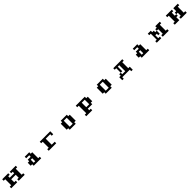

<svg xmlns="http://www.w3.org/2000/svg" viewBox="1230 -3920 7540 7540"><g transform="rotate(-45 5000.0 -150.5)"><path d="M83 -26.4H167V-359.4H83V-442.4H417V-359.4H333V-276.4H583V-359.4H500V-442.4H833V-359.4H750V-26.4H833V57.6H500V-26.4H583V-192.4H333V-26.4H417V57.6H83Z M1417 -26.4H1500V-192.4H1417ZM1250 -26.4V-192.4H1333V-276.4H1500V-359.4H1333V-442.4H1583V-359.4H1667V-26.4H1750V57.6H1333V-26.4Z M2167 -26.4H2250V-359.4H2167V-442.4H2750V-276.4H2667V-359.4H2417V-26.4H2583V57.6H2167Z M3417 -26.4H3583V-359.4H3417ZM3250 -26.4V-359.4H3333V-442.4H3667V-359.4H3750V-26.4H3667V57.6H3333V-26.4Z M4417 -109.4H4583V-359.4H4417ZM4167 57.6H4250V-359.4H4167V-442.4H4667V-359.4H4750V-109.4H4667V-26.4H4417V57.6H4500V140.6H4167Z M5417 -26.4H5583V-359.4H5417ZM5250 -26.4V-359.4H5333V-442.4H5667V-359.4H5750V-26.4H5667V57.6H5333V-26.4Z M6333 -26.4H6500V-359.4H6417V-109.4H6333ZM6167 -26.4H6250V-109.4H6333V-359.4H6250V-442.4H6750V-359.4H6667V-26.4H6750V140.6H6667V57.6H6250V140.6H6167Z M7417 -26.4H7500V-192.4H7417ZM7250 -26.4V-192.4H7333V-276.4H7500V-359.4H7333V-442.4H7583V-359.4H7667V-26.4H7750V57.6H7333V-26.4Z M8167 -26.4H8250V-359.4H8167V-442.4H8333V-359.4H8417V-276.4H8500V-109.4H8417V-192.4H8333V-26.4H8417V57.6H8167ZM8500 -276.4V-359.4H8583V-442.4H8833V-359.4H8750V-26.4H8833V57.6H8500V-26.4H8583V-276.4Z M9167 -26.4H9250V-359.4H9167V-442.4H9500V-359.4H9417V-192.4H9500V-109.4H9417V57.6H9167ZM9500 -192.4V-276.4H9583V-442.4H9833V-359.4H9750V-26.4H9833V57.6H9500V-26.4H9583V-192.4Z"/></g></svg>

Font: KH Dot Dougenzaka 12
Style: Regular
Weight: 400
Designer: Original version for X68000 by Keitarou Hiraki (http://hp.vector.co.jp/authors/VA000874/) / TrueType conversion by Homem
Version: Version 1.00.20150527